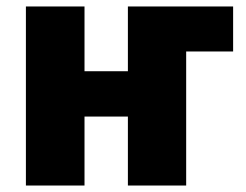

<svg xmlns="http://www.w3.org/2000/svg" viewBox="-20 -573 761 593"><path d="M60 0V-553H241V-353H375V-553H700V-414H555V0H375V-213H241V0Z"/></svg>

Font: Noto Sans SemiCondensed Black
Style: Regular
Weight: 900
Width: 4
Designer: Monotype Design Team
Foundry: Monotype Imaging Inc.
Version: Version 2.013; ttfautohint (v1.8.4.7-5d5b)